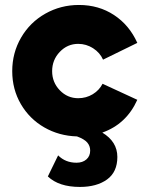

<svg xmlns="http://www.w3.org/2000/svg" viewBox="-20 -531 591 766"><path d="M28.8 -247.1Q28.8 -320.3 64.2 -381.1Q99.6 -441.9 160.9 -476.6Q222.2 -511.2 294.9 -511.2Q374 -511.2 435.1 -470.9Q496.1 -430.7 527.8 -359.9L391.1 -293Q378.9 -320.8 351.6 -338.4Q324.2 -356 292 -356Q249 -356 218.5 -324Q188 -292 188 -247.1Q188 -202.6 218.5 -170.9Q249 -139.2 292 -139.2Q323.7 -139.2 349.9 -155Q376 -170.9 389.2 -196.8L527.8 -132.8Q484.4 -36.1 388.2 -2Q448.2 34.2 448.2 95.2Q448.2 155.3 407 185.1Q365.7 214.8 298.8 214.8Q214.8 214.8 170.9 172.9L211.9 88.9Q241.2 118.2 285.2 118.2Q309.6 118.2 324.7 105Q339.8 91.8 339.8 69.8Q339.8 51.3 328.1 37.6Q316.4 23.9 287.1 13.2Q215.8 11.2 156.7 -22.7Q97.7 -56.6 63.2 -115.7Q28.8 -174.8 28.8 -247.1Z"/></svg>

Font: Human Sans Black
Style: Regular
Weight: 800
Designer: Tim Radville
Foundry: Continuum
Version: Version 1.000;FEAKit 1.0